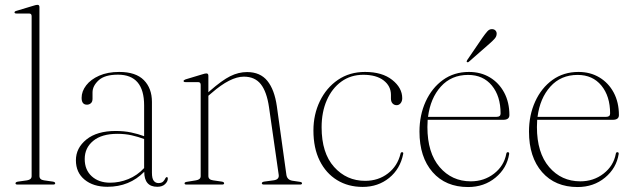

<svg xmlns="http://www.w3.org/2000/svg" viewBox="-20 -744 2553 774"><path d="M139 -715.5V-34.5Q139 -19.5 157.5 -17L192.5 -12Q202.5 -10.5 202.5 -5Q202.5 0 194 0H50.5Q42.5 0 42.5 -5Q42.5 -10.5 53.5 -12L89 -17Q107.5 -20 107.5 -34V-679Q107.5 -689.5 97.5 -689.5H47Q38.5 -689.5 38.5 -694Q38.5 -698.5 47 -700.5L115 -721Q125.5 -724.5 131 -724.5Q139 -724.5 139 -715.5Z M286 -98Q286 -147.5 328.5 -181.8Q371 -216 446 -216Q480.5 -216 508.8 -210Q537 -204 561 -195V-319Q561 -443 455.5 -443Q402 -443 377.5 -420.2Q353 -397.5 353 -371.5V-346Q353 -333.5 346.2 -327.8Q339.5 -322 330.5 -322Q309 -322 309 -349.5Q309 -376 327.5 -400Q346 -424 380 -439Q414 -454 460.5 -454Q527.5 -454 560 -421Q592.5 -388 592.5 -333V-47.5Q592.5 -24.5 599.8 -15.2Q607 -6 618.5 -6Q631.5 -6 637.5 -12Q643.5 -18 646.5 -25Q649 -30 652.5 -30Q656.5 -30 656.5 -24Q656.5 -12.5 645.5 -1.8Q634.5 9 614 9Q561.5 9 561.5 -51.5Q502 9 413 9Q356 9 321 -19.8Q286 -48.5 286 -98ZM321.5 -103Q321.5 -59 350 -33.2Q378.5 -7.5 424 -7.5Q461.5 -7.5 497.2 -22Q533 -36.5 561 -66.5V-183.5Q537.5 -192.5 511 -198.5Q484.5 -204.5 453.5 -204.5Q390 -204.5 355.8 -176.2Q321.5 -148 321.5 -103Z M820 -438.5V-372L826 -377.5Q874.5 -420 908 -436.8Q941.5 -453.5 976 -453.5Q1029 -453.5 1057.8 -418Q1086.5 -382.5 1096 -316L1134.5 -39.5Q1137.5 -19 1158.5 -15.5L1188.5 -11Q1197.5 -10 1197.5 -5Q1197.5 0 1189.5 0H1044.5Q1035.5 0 1035.5 -5Q1035.5 -10.5 1045.5 -12L1082.5 -17Q1106.5 -20 1103.5 -39.5L1064.5 -311.5Q1055.5 -374 1031.5 -404.5Q1007.5 -435 963 -435Q908.5 -435 833 -369L820 -358V-34.5Q820 -19.5 839 -17L873.5 -12Q883.5 -10.5 883.5 -5Q883.5 0 875 0H731.5Q724 0 724 -5Q724 -9.5 733 -11L770 -17Q789 -20 789 -34V-402Q789 -413 778.5 -413H728Q720 -413 720 -417.5Q720 -421 728 -424L796 -444.5Q806.5 -448 812 -448Q820 -448 820 -438.5Z M1601.5 -348Q1601.5 -336 1595 -328Q1588.5 -320 1579 -320Q1569 -320 1562.5 -327Q1556 -334 1556 -346.5V-361.5Q1556 -397 1526.5 -419.8Q1497 -442.5 1444.5 -442.5Q1394 -442.5 1356.2 -415.2Q1318.5 -388 1297.5 -340.2Q1276.5 -292.5 1276.5 -231Q1276.5 -127 1326.8 -71Q1377 -15 1452 -15Q1505 -15 1543.8 -44.8Q1582.5 -74.5 1594.5 -124Q1595.5 -130.5 1601 -130.5Q1606.5 -130.5 1605.5 -124Q1593.5 -63 1548.8 -26.8Q1504 9.5 1442 9.5Q1383.5 9.5 1338.8 -18Q1294 -45.5 1268.8 -96.2Q1243.5 -147 1243.5 -218Q1243.5 -282.5 1269.5 -336.2Q1295.5 -390 1342.2 -422Q1389 -454 1451.5 -454Q1520.5 -454 1561 -422Q1601.5 -390 1601.5 -348Z M2033.5 -280Q2033.5 -261 2008.5 -261H1704Q1703 -247 1703 -232Q1703 -128 1752.2 -70.5Q1801.5 -13 1878 -13Q1931.5 -13 1971.8 -44.2Q2012 -75.5 2021 -124Q2022 -130.5 2027 -130.5Q2033.5 -130.5 2032.5 -123Q2023.5 -66 1977.5 -28Q1931.5 10 1867 10Q1776.5 10 1723.8 -50.2Q1671 -110.5 1671 -213.5Q1671 -280 1696 -334.8Q1721 -389.5 1765.8 -421.8Q1810.5 -454 1870.5 -454Q1918 -454 1954.8 -432Q1991.5 -410 2012.5 -370.8Q2033.5 -331.5 2033.5 -280ZM1867 -442Q1799.5 -442 1757.2 -395Q1715 -348 1705.5 -273H1982.5Q1998 -273 1998 -286.5Q1998 -356.5 1962.8 -399.2Q1927.5 -442 1867 -442ZM1924.5 -591.5Q1936 -608 1944.8 -617.8Q1953.5 -627.5 1964.5 -626.5Q1973.5 -626 1978.2 -620Q1983 -614 1982 -606Q1981.5 -596.5 1973.8 -587.8Q1966 -579 1954.5 -569L1870 -495Q1866 -491.5 1862.5 -494Q1859.5 -496 1863.5 -502Z M2475 -280Q2475 -261 2450 -261H2145.5Q2144.5 -247 2144.5 -232Q2144.5 -128 2193.8 -70.5Q2243 -13 2319.5 -13Q2373 -13 2413.2 -44.2Q2453.5 -75.5 2462.5 -124Q2463.5 -130.5 2468.5 -130.5Q2475 -130.5 2474 -123Q2465 -66 2419 -28Q2373 10 2308.5 10Q2218 10 2165.2 -50.2Q2112.5 -110.5 2112.5 -213.5Q2112.5 -280 2137.5 -334.8Q2162.5 -389.5 2207.2 -421.8Q2252 -454 2312 -454Q2359.5 -454 2396.2 -432Q2433 -410 2454 -370.8Q2475 -331.5 2475 -280ZM2308.5 -442Q2241 -442 2198.8 -395Q2156.5 -348 2147 -273H2424Q2439.5 -273 2439.5 -286.5Q2439.5 -356.5 2404.2 -399.2Q2369 -442 2308.5 -442Z"/></svg>

Font: Fraunces 72pt S000 Thin
Style: Regular
Weight: 100
Version: Version 1.000; ttfautohint (v1.8.3)